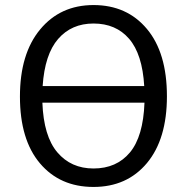

<svg xmlns="http://www.w3.org/2000/svg" viewBox="-20 -720 732 752"><path d="M346.2 -700.2Q477.1 -700.2 555.4 -606.7Q633.8 -513.2 633.8 -342.8Q633.8 -175.3 555.7 -81.5Q477.5 12.2 346.2 12.2Q214.8 12.2 136.5 -80.3Q58.1 -172.9 58.1 -341.8Q58.1 -509.3 137.2 -604.7Q216.3 -700.2 346.2 -700.2ZM346.2 -627.9Q260.3 -627.9 207.8 -567.6Q155.3 -507.3 147 -382.8H544.9Q537.6 -507.8 485.8 -567.9Q434.1 -627.9 346.2 -627.9ZM346.2 -60.1Q436.5 -60.1 488.8 -122.8Q541 -185.5 545.9 -317.9H146Q150.9 -186.5 204.6 -123.3Q258.3 -60.1 346.2 -60.1Z"/></svg>

Font: Fira Sans Book
Style: Regular
Weight: 350
Designer: Carrois Corporate & Edenspiekermann AG
Foundry: Carrois Corporate GbR & Edenspiekermann AG
Version: Version 4.203;PS 004.203;hotconv 1.0.88;makeotf.lib2.5.64775